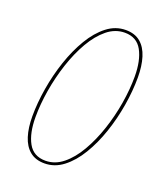

<svg xmlns="http://www.w3.org/2000/svg" viewBox="-138 -839 816 943"><g transform="rotate(20 270.0 -368.0)"><path d="M204.5 8.5Q157.5 8.5 127.8 -16Q98 -40.5 84 -85Q70 -129.5 70 -189Q70 -259 82.8 -335.8Q95.5 -412.5 120 -485Q144.5 -557.5 179.5 -616Q214.5 -674.5 259.2 -709.2Q304 -744 357.5 -744Q405 -744 434.5 -719.2Q464 -694.5 478 -649.5Q492 -604.5 492 -544.5Q492 -474.5 479.2 -398Q466.5 -321.5 442 -249.2Q417.5 -177 382.2 -118.8Q347 -60.5 302.2 -26Q257.5 8.5 204.5 8.5ZM204.5 -5.5Q254 -5.5 296 -39.5Q338 -73.5 371.2 -131Q404.5 -188.5 428 -258.8Q451.5 -329 463.8 -403Q476 -477 476 -543Q476 -627.5 448 -678.8Q420 -730 357.5 -730Q307.5 -730 265.5 -695.8Q223.5 -661.5 190.2 -604Q157 -546.5 133.8 -475.8Q110.5 -405 98.2 -331Q86 -257 86 -191Q86 -106.5 114 -56Q142 -5.5 204.5 -5.5Z"/></g></svg>

Font: Epilogue Thin
Style: Italic
Weight: 250
Italic angle: -12°
Designer: Tyler Finck
Foundry: Etcetera Type Co
Version: Version 2.112